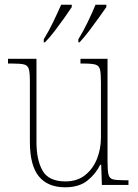

<svg xmlns="http://www.w3.org/2000/svg" viewBox="-20 -786 586 816"><path d="M257 10Q183 10 145 -36.5Q107 -83 107 -184V-442Q107 -477 102.5 -492.5Q98 -508 82.5 -512Q67 -516 32 -516H14V-536H135V-182Q135 -106 161 -60.5Q187 -15 258 -15Q308 -15 341.5 -41.5Q375 -68 392 -110.5Q409 -153 409 -202V-436Q409 -474 405 -490.5Q401 -507 385.5 -511.5Q370 -516 334 -516H322V-536H437V-97Q437 -61 441 -44.5Q445 -28 459.5 -24Q474 -20 505 -20H526V0H413L410 -86H406Q387 -47 351.5 -18.5Q316 10 257 10ZM313 -619Q334 -653 353 -692.5Q372 -732 386 -766H432V-756Q420 -739 400.5 -711.5Q381 -684 359 -655Q337 -626 318 -606H313ZM166 -619Q187 -653 206 -692.5Q225 -732 240 -766H285V-756Q274 -739 254.5 -711.5Q235 -684 213 -655Q191 -626 171 -606H166Z"/></svg>

Font: Noto Serif Tamil SemiCondensed Thin
Style: Italic
Weight: 100
Width: 4
Italic angle: -12°
Designer: Indian Type Foundry, Tom Grace, and the Monotype Design Team
Foundry: Monotype Imaging Inc.
Version: Version 2.003; ttfautohint (v1.8.4.7-5d5b)